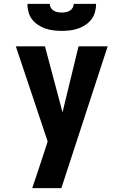

<svg xmlns="http://www.w3.org/2000/svg" viewBox="-20 -975 640 995"><path d="M147 0Q163 -47 178.5 -93.5Q194 -140 209 -186L227 -242L62 -735H213L304 -393L387 -735H538L298 0ZM300 -815Q279 -815 257.5 -817.5Q236 -820 215.5 -827Q195 -834 177 -846Q159 -858 146 -875Q133 -892 127.5 -913Q122 -934 122 -955H238Q238 -944 243.5 -934.5Q249 -925 258.5 -919.5Q268 -914 278.5 -912Q289 -910 300 -910Q311 -910 321.5 -912Q332 -914 341.5 -919.5Q351 -925 356.5 -934.5Q362 -944 362 -955H478Q478 -934 472.5 -913Q467 -892 454 -875Q441 -858 423 -846Q405 -834 384.5 -827Q364 -820 342.5 -817.5Q321 -815 300 -815Z"/></svg>

Font: Iosevka Custom Heavy Extended
Style: Regular
Weight: 900
Width: 7
Monospace: yes
Designer: Belleve Invis
Foundry: Belleve Invis
Version: Version 11.2.4; ttfautohint (v1.8.4)